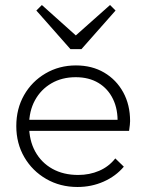

<svg xmlns="http://www.w3.org/2000/svg" viewBox="-20 -736 580 766"><path d="M289 10Q220 10 164.5 -22Q109 -54 77 -109Q45 -164 45 -233Q45 -302 76 -356.5Q107 -411 161.5 -443Q216 -475 283 -475Q347 -475 395.5 -446.5Q444 -418 471.5 -368Q499 -318 499 -253Q499 -247 498 -237.5Q497 -228 495 -214H81V-258H466L449 -244Q451 -299 431 -340.5Q411 -382 373 -405Q335 -428 282 -428Q227 -428 185 -403.5Q143 -379 119.5 -336Q96 -293 96 -236Q96 -176 120.5 -131.5Q145 -87 189 -62.5Q233 -38 292 -38Q337 -38 375.5 -54.5Q414 -71 440 -104L474 -71Q442 -33 393.5 -11.5Q345 10 289 10ZM419 -716 441 -694 305 -540H261L125 -694L147 -716L300 -579L266 -580Z"/></svg>

Font: Outfit Thin ExtraLight
Style: Regular
Weight: 250
Version: Version 1.100;gftools[0.9.27]